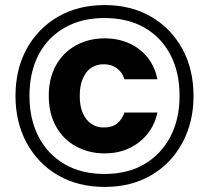

<svg xmlns="http://www.w3.org/2000/svg" viewBox="-20 -730 823 756"><path d="M392 6Q288 6 209 -39.5Q130 -85 85.5 -166.5Q41 -248 41 -352Q41 -458 85.5 -538.5Q130 -619 209 -664.5Q288 -710 392 -710Q496 -710 574.5 -664.5Q653 -619 697.5 -538.5Q742 -458 742 -352Q742 -248 697.5 -166.5Q653 -85 574.5 -39.5Q496 6 392 6ZM392 -126Q330 -126 279.5 -153.5Q229 -181 200.5 -232Q172 -283 172 -353Q172 -422 200.5 -473Q229 -524 279.5 -551.5Q330 -579 392 -579Q471 -579 527.5 -536.5Q584 -494 600 -418H470Q462 -445 440.5 -461Q419 -477 388 -477Q361 -477 340 -463.5Q319 -450 306.5 -422Q294 -394 294 -352Q294 -311 306.5 -283.5Q319 -256 340 -242Q361 -228 388 -228Q422 -228 441.5 -244Q461 -260 470 -287H600Q584 -214 527.5 -170Q471 -126 392 -126ZM391 -45Q483 -45 549 -84Q615 -123 651 -192Q687 -261 687 -352Q687 -446 651 -514.5Q615 -583 549 -621Q483 -659 391 -659Q301 -659 234.5 -621Q168 -583 132 -514.5Q96 -446 96 -352Q96 -261 132 -191.5Q168 -122 234.5 -83.5Q301 -45 391 -45Z"/></svg>

Font: DM Sans 28pt Black
Style: Regular
Weight: 900
Version: Version 4.004;gftools[0.9.30]